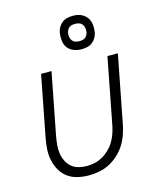

<svg xmlns="http://www.w3.org/2000/svg" viewBox="-116 -847 781 942"><g transform="rotate(-15 275.0 -376.5)"><path d="M219 12Q189 12 161.5 5.5Q134 -1 112 -17Q90 -33 76.5 -57Q63 -81 57 -108.5Q51 -136 53 -165.5Q55 -195 61 -225L120 -530H173L112 -216Q108 -194 106 -172Q104 -150 107 -129.5Q110 -109 119 -90.5Q128 -72 143 -59Q158 -46 178.5 -40.5Q199 -35 221 -35Q241 -35 261 -39.5Q281 -44 300 -54.5Q319 -65 335.5 -81Q352 -97 363 -115.5Q374 -134 381 -154Q388 -174 392 -194L457 -530H510L443 -185Q438 -160 429 -134.5Q420 -109 405 -85.5Q390 -62 368.5 -42.5Q347 -23 322.5 -10.5Q298 2 271.5 7Q245 12 219 12ZM343 -595Q323 -595 304 -602.5Q285 -610 273.5 -625.5Q262 -641 260 -662Q258 -683 261 -703Q264 -717 271.5 -729.5Q279 -742 290.5 -750.5Q302 -759 316.5 -762Q331 -765 345 -765Q358 -765 371 -762Q384 -759 395 -752Q406 -745 414 -734.5Q422 -724 425.5 -711Q429 -698 429 -684.5Q429 -671 427 -657Q424 -643 416.5 -630.5Q409 -618 397.5 -609.5Q386 -601 371.5 -598Q357 -595 343 -595ZM344 -636Q351 -636 358.5 -637.5Q366 -639 372 -643Q378 -647 382 -654Q386 -661 388 -668Q390 -679 388.5 -689.5Q387 -700 381 -708.5Q375 -717 365 -720.5Q355 -724 344 -724Q337 -724 329.5 -722.5Q322 -721 316 -717Q310 -713 306 -706Q302 -699 300 -692Q298 -681 299.5 -670.5Q301 -660 307 -651.5Q313 -643 323 -639.5Q333 -636 344 -636Z"/></g></svg>

Font: Lode Dark Term
Style: Italic
Weight: 400
Italic angle: -11°
Monospace: yes
Designer: Belleve Invis
Foundry: Belleve Invis
Version: Version 29.2.0